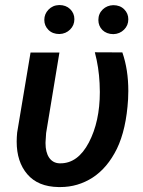

<svg xmlns="http://www.w3.org/2000/svg" viewBox="-20 -739 575 770"><path d="M217.8 -718.8C199.7 -718.3 185.5 -711.9 174.3 -700.2C163.1 -688.5 157.7 -674.8 157.7 -659.2C157.7 -643.6 163.1 -630.4 174.3 -619.1C185.5 -607.9 200.2 -602.5 218.3 -602.5C235.4 -603 250 -609.4 261.2 -620.6C272.5 -631.8 278.3 -645.5 278.3 -662.1C278.3 -678.2 272.5 -691.4 261.2 -702.6C250 -713.4 235.4 -718.8 217.8 -718.8ZM374.5 -658.7C374.5 -627 397.9 -602.1 434.6 -602.1C451.7 -602.5 466.3 -608.9 477.5 -620.1C488.8 -631.3 494.6 -645 494.6 -661.6C494.6 -677.2 489.3 -690.4 478 -701.7C466.8 -712.9 452.1 -718.3 434.1 -718.3C417.5 -717.8 403.3 -711.9 392.1 -701.2C380.4 -689.9 374.5 -675.8 374.5 -658.7ZM102.5 -528.3 48.8 -207.5 47.4 -189C46.9 -182.6 46.9 -176.8 46.9 -170.9C46.9 -117.2 61 -73.2 89.8 -40C118.2 -6.8 159.7 10.3 214.8 11.2C217.3 11.2 219.7 11.2 221.7 11.2C269 11.2 312 -1.5 351.6 -26.9C391.1 -52.7 423.3 -90.8 448.7 -142.1C473.6 -193.4 488.8 -259.8 493.7 -341.3C494.1 -352.5 494.6 -363.3 494.6 -374C494.6 -431.2 486.8 -482.4 470.7 -528.8L360.4 -529.3C371.1 -488.8 377.4 -447.3 379.4 -405.3C379.9 -393.6 380.4 -381.8 380.4 -370.1C380.4 -291 365.7 -223.6 336.4 -167.5C307.1 -111.8 269 -84 222.7 -84C221.2 -84 219.7 -84 218.3 -84C181.2 -85.4 162.6 -118.7 162.6 -163.6C162.6 -165.5 162.6 -167 162.6 -168.5L165 -205.6L218.3 -528.3Z"/></svg>

Font: Roboto Medium
Style: Italic
Weight: 500
Italic angle: -12°
Designer: Google
Version: Version 2.137; 2017